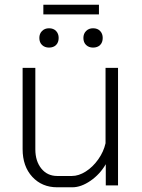

<svg xmlns="http://www.w3.org/2000/svg" viewBox="-20 -787 603 815"><path d="M76 -154V-499H130V-153Q130 -103 155.5 -71.5Q181 -40 223 -40H285Q314 -40 344 -59Q374 -78 397 -110.5Q420 -143 428 -179V-499H481V0H429V-90Q404 -47 364 -19.5Q324 8 287 8H223Q158 8 117 -36.5Q76 -81 76 -154ZM164 -767H400V-726H164ZM147 -626Q147 -644 158.5 -655.5Q170 -667 188 -667Q207 -667 218 -655.5Q229 -644 229 -626Q229 -607 218 -596Q207 -585 188 -585Q170 -585 158.5 -596Q147 -607 147 -626ZM334 -626Q334 -644 345.5 -655.5Q357 -667 375 -667Q394 -667 405 -655.5Q416 -644 416 -626Q416 -607 405 -596Q394 -585 375 -585Q357 -585 345.5 -596Q334 -607 334 -626Z"/></svg>

Font: Bai Jamjuree Light
Style: Regular
Weight: 300
Designer: Katatrad Aksorn Co.,Ltd.
Foundry: Cadson Demak Co.,Ltd.
Version: Version 1.000; ttfautohint (v1.6)